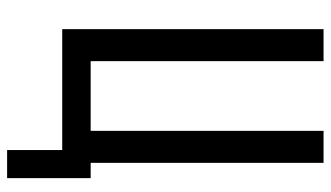

<svg xmlns="http://www.w3.org/2000/svg" viewBox="-215 -560 930 540"><g transform="rotate(90 250.0 -290.0)"><path d="M402 155V0H62V-735H152V-80H348V-735H438V-80H481V155Z"/></g></svg>

Font: Iosevka Term Curly Medium
Style: Regular
Weight: 500
Designer: Belleve Invis
Foundry: Belleve Invis
Version: Version 32.3.0